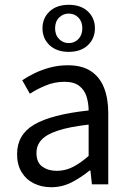

<svg xmlns="http://www.w3.org/2000/svg" viewBox="-20 -771 544 803"><path d="M194.3 12Q153.6 12 121.2 -4.3Q88.8 -20.5 70.1 -51.5Q51.4 -82.4 51.4 -126.2Q51.4 -208 123.4 -250.2Q195.4 -292.3 350.7 -309Q350.5 -339.5 342 -367Q333.5 -394.6 311.5 -411.7Q289.4 -428.9 249.9 -428.9Q208.1 -428.9 171.1 -413.4Q134 -397.9 104.9 -379L73 -435.4Q95.3 -450.4 125 -464.9Q154.7 -479.4 189.9 -488.7Q225.1 -498 264.1 -498Q323.2 -498 360.4 -473.3Q397.6 -448.6 415.2 -403.6Q432.8 -358.6 432.8 -297.7V0H364.5L358.1 -57.9H354.8Q319.7 -29.1 279.8 -8.5Q239.9 12 194.3 12ZM217.2 -56.5Q252.6 -56.5 284.1 -72.3Q315.6 -88.1 350.7 -118.9V-249.9Q269 -240.4 221.3 -224.5Q173.6 -208.6 153 -185.6Q132.5 -162.7 132.5 -131.5Q132.5 -91.2 157.3 -73.8Q182.1 -56.5 217.2 -56.5ZM267.5 -554.1Q217 -554.1 187.3 -582.1Q157.7 -610.1 157.7 -652.7Q157.7 -695.2 187.3 -723.1Q217 -750.9 267.5 -750.9Q318.1 -750.9 347.6 -723.1Q377 -695.2 377 -652.7Q377 -610.1 347.6 -582.1Q318.1 -554.1 267.5 -554.1ZM267.3 -590.8Q291.6 -590.8 307.9 -607.7Q324.3 -624.7 324.3 -652.7Q324.3 -680.7 308 -697.5Q291.6 -714.2 267.3 -714.2Q243.8 -714.2 227.1 -697.5Q210.4 -680.8 210.4 -652.5Q210.4 -624.7 227.1 -607.7Q243.9 -590.8 267.3 -590.8Z"/></svg>

Font: Source Sans 3 Variable
Style: Regular
Weight: 200
Designer: Paul D. Hunt
Foundry: Adobe Systems Incorporated
Version: Version 3.026